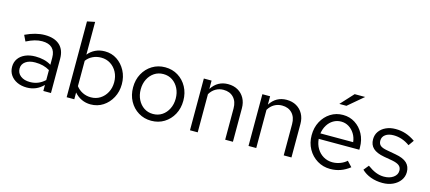

<svg xmlns="http://www.w3.org/2000/svg" viewBox="-55 -1235 3918 1749"><g transform="rotate(15 1903.5 -360.0)"><path d="M226 9Q174 9 134 -10Q94 -29 71.5 -62.5Q49 -96 49 -140Q49 -184 72 -216.5Q95 -249 136 -267Q177 -285 232 -285Q274 -285 311.5 -276Q349 -267 381 -247V-314Q381 -374 349 -404.5Q317 -435 255 -435Q221 -435 185.5 -425Q150 -415 107 -393L80 -449Q178 -496 264 -496Q355 -496 404 -451.5Q453 -407 453 -324V0H381V-57Q349 -24 310 -7.5Q271 9 226 9ZM119 -142Q119 -99 152.5 -73Q186 -47 241 -47Q282 -47 316.5 -61Q351 -75 381 -103V-197Q350 -215 317 -223.5Q284 -232 243 -232Q187 -232 153 -207.5Q119 -183 119 -142Z M601 0V-715L674 -730V-421Q702 -456 742 -475Q782 -494 831 -494Q895 -494 945.5 -460.5Q996 -427 1026 -370.5Q1056 -314 1056 -244Q1056 -174 1025.5 -117Q995 -60 943.5 -26.5Q892 7 827 7Q781 7 741.5 -11.5Q702 -30 673 -64V0ZM813 -56Q862 -56 900.5 -80.5Q939 -105 961.5 -147.5Q984 -190 984 -243Q984 -297 961.5 -339Q939 -381 900.5 -405.5Q862 -430 813 -430Q770 -430 733.5 -412.5Q697 -395 674 -363V-124Q698 -92 734.5 -74Q771 -56 813 -56Z M1399 8Q1332 8 1278 -25Q1224 -58 1193 -115Q1162 -172 1162 -244Q1162 -316 1193 -373Q1224 -430 1278 -463Q1332 -496 1399 -496Q1467 -496 1520.5 -463Q1574 -430 1605 -373Q1636 -316 1636 -244Q1636 -172 1605 -115Q1574 -58 1520.5 -25Q1467 8 1399 8ZM1399 -56Q1447 -56 1484 -80.5Q1521 -105 1542.5 -148Q1564 -191 1564 -244Q1564 -298 1542.5 -340.5Q1521 -383 1484 -407.5Q1447 -432 1399 -432Q1351 -432 1314 -407.5Q1277 -383 1255.5 -340.5Q1234 -298 1234 -244Q1234 -191 1255.5 -148Q1277 -105 1314 -80.5Q1351 -56 1399 -56Z M1764 0V-488H1837V-409Q1865 -453 1904 -474.5Q1943 -496 1992 -496Q2045 -496 2084.5 -473.5Q2124 -451 2146.5 -410.5Q2169 -370 2169 -316V0H2096V-295Q2096 -360 2060.5 -397.5Q2025 -435 1965 -435Q1925 -435 1892 -416Q1859 -397 1837 -360V0Z M2316 0V-488H2389V-409Q2417 -453 2456 -474.5Q2495 -496 2544 -496Q2597 -496 2636.5 -473.5Q2676 -451 2698.5 -410.5Q2721 -370 2721 -316V0H2648V-295Q2648 -360 2612.5 -397.5Q2577 -435 2517 -435Q2477 -435 2444 -416Q2411 -397 2389 -360V0Z M3088 10Q3020 10 2965 -23.5Q2910 -57 2878 -114.5Q2846 -172 2846 -244Q2846 -316 2876.5 -373Q2907 -430 2959 -463Q3011 -496 3076 -496Q3140 -496 3190.5 -463.5Q3241 -431 3270.5 -375.5Q3300 -320 3300 -250V-228H2917Q2921 -178 2944.5 -138.5Q2968 -99 3006.5 -76.5Q3045 -54 3091 -54Q3129 -54 3164.5 -67.5Q3200 -81 3225 -104L3271 -55Q3229 -22 3184 -6Q3139 10 3088 10ZM2919 -280H3228Q3223 -324 3201.5 -358.5Q3180 -393 3147.5 -413Q3115 -433 3075 -433Q3035 -433 3002 -413.5Q2969 -394 2947.5 -359.5Q2926 -325 2919 -280ZM3016 -584 3128 -706H3227L3083 -584Z M3581 10Q3521 10 3470 -8.5Q3419 -27 3383 -62L3422 -110Q3466 -78 3503 -63.5Q3540 -49 3579 -49Q3632 -49 3667 -74Q3702 -99 3702 -138Q3702 -168 3681.5 -185Q3661 -202 3614 -211L3534 -225Q3463 -238 3429.5 -269Q3396 -300 3396 -353Q3396 -395 3418.5 -427Q3441 -459 3481 -477.5Q3521 -496 3572 -496Q3622 -496 3667 -481.5Q3712 -467 3758 -435L3722 -384Q3684 -411 3646 -423.5Q3608 -436 3569 -436Q3521 -436 3492 -415Q3463 -394 3463 -358Q3463 -328 3481.5 -312Q3500 -296 3547 -288L3629 -273Q3703 -260 3737 -228Q3771 -196 3771 -142Q3771 -99 3746 -64.5Q3721 -30 3678 -10Q3635 10 3581 10Z"/></g></svg>

Font: Red Hat Text
Style: Regular
Weight: 400
Designer: Pentagram, MCKL
Foundry: MCKL
Version: Version 1.030